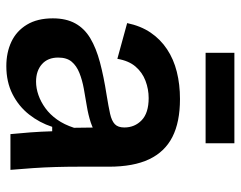

<svg xmlns="http://www.w3.org/2000/svg" viewBox="-97 -651 761 607"><g transform="rotate(90 283.5 -347.5)"><path d="M189 13Q146 13 112 -3Q78 -19 58 -52Q38 -85 38 -134Q38 -176 54 -205Q70 -234 101 -252.5Q132 -271 177 -283Q222 -295 280 -304Q317 -310 339.5 -315Q362 -320 372.5 -330Q383 -340 383 -360Q383 -393 360 -415Q337 -437 290 -437Q262 -437 235.5 -427Q209 -417 190.5 -395.5Q172 -374 166 -338L53 -369Q62 -412 83 -443Q104 -474 135.5 -495Q167 -516 207 -526Q247 -536 293 -536Q366 -536 413 -512Q460 -488 483.5 -438.5Q507 -389 507 -311V-214Q507 -180 508 -143.5Q509 -107 511.5 -71Q514 -35 517 0H404Q401 -30 398.5 -63.5Q396 -97 395 -132H381Q368 -92 342 -59Q316 -26 277.5 -6.5Q239 13 189 13ZM238 -81Q259 -81 280.5 -88.5Q302 -96 322 -110.5Q342 -125 358 -147.5Q374 -170 384 -201L383 -279L408 -276Q392 -262 367.5 -254Q343 -246 315.5 -241.5Q288 -237 260.5 -232Q233 -227 210.5 -218Q188 -209 175 -193.5Q162 -178 162 -151Q162 -118 183 -99.5Q204 -81 238 -81ZM147 -617V-708H433V-617Z"/></g></svg>

Font: Bricolage Grotesque 28pt SemiBold
Style: Regular
Weight: 600
Version: Version 1.001;gftools[0.9.33.dev8+g029e19f]